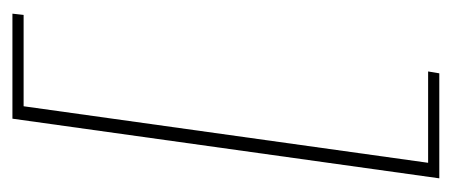

<svg xmlns="http://www.w3.org/2000/svg" viewBox="-229 -441 727 309"><g transform="rotate(90 134.5 -286.5)"><path d="M2 57 4 39H151L242 -612H95L98 -630H267L171 57Z"/></g></svg>

Font: Alumni Sans Thin Thin
Style: Italic
Weight: 250
Italic angle: -8°
Version: Version 1.016